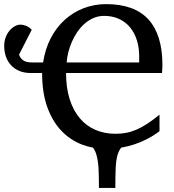

<svg xmlns="http://www.w3.org/2000/svg" viewBox="-35 -707 847 932"><path d="M739.3 -70.3Q713.4 -50.3 682.9 -34.2Q652.3 -18.1 619.1 -6.8Q586.9 3.9 553.2 9.8Q541.5 24.4 535.2 46.4Q527.8 73.7 526.4 112.8Q524.9 151.9 524.9 205.1H445.3Q445.3 151.9 443.4 112.8Q441.4 73.7 433.6 46.4Q427.7 24.4 416.5 9.8Q388.2 4.4 361.3 -5.9Q304.2 -28.3 261.5 -73.7Q218.8 -119.1 194.1 -188.5Q169.4 -257.8 169.4 -352.5H115.2Q82.5 -352.5 58.1 -363Q33.7 -373.5 17.6 -391.4Q1.5 -409.2 -6.6 -433.1Q-14.6 -457 -14.6 -484.4Q-14.6 -505.9 -7.8 -524.7Q-1 -543.5 10.5 -557.4Q22 -571.3 36.1 -579.3Q50.3 -587.4 64.9 -587.4Q76.2 -587.4 91.1 -581.8Q106 -576.2 119.1 -562.5L57.6 -442.4Q62.5 -425.3 76.9 -414.6Q91.3 -403.8 121.6 -403.8H174.3Q184.1 -469.2 211.4 -521.7Q238.8 -574.2 279.3 -610.8Q319.8 -647.5 371.1 -667.2Q422.4 -687 480 -687Q618.2 -687 685.8 -612.3Q753.4 -537.6 753.4 -391.6Q753.4 -387.7 753.2 -381.1Q752.9 -374.5 752.4 -368.2Q752 -360.8 751.5 -352.5H285.6Q285.6 -280.8 303.2 -225.6Q320.8 -170.4 352.3 -133.1Q383.8 -95.7 428 -76.7Q472.2 -57.6 525.9 -57.6Q553.2 -57.6 577.9 -62.3Q602.5 -66.9 627.4 -77.6Q652.3 -88.4 679.7 -106.2Q707 -124 739.3 -150.4ZM640.6 -403.8V-434.6Q640.6 -476.1 629.4 -511.7Q618.2 -547.4 596.7 -573.7Q575.2 -600.1 543.2 -615Q511.2 -629.9 470.2 -629.9Q442.9 -629.9 419.2 -619.6Q395.5 -609.4 376 -592.3Q356.4 -575.2 340.8 -552.5Q325.2 -529.8 314.2 -504.6Q303.2 -479.5 296.6 -453.4Q290 -427.2 288.6 -403.8Z"/></svg>

Font: Charis SIL
Style: Regular
Weight: 400
Foundry: SIL International
Version: Version 4.112